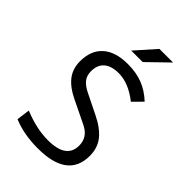

<svg xmlns="http://www.w3.org/2000/svg" viewBox="-262 -997 1109 1109"><g transform="rotate(45 293.0 -442.5)"><path d="M269 9.8Q154.3 9.8 66.9 -26.9L77.6 -108.4Q183.1 -64.9 276.9 -64.9Q426.8 -64.9 426.8 -170.9Q426.8 -240.2 358.9 -272.5L216.3 -341.8Q152.8 -372.1 119.1 -414.6Q85.4 -457 85.4 -519Q85.4 -607.9 138.9 -655.5Q192.4 -703.1 292.5 -703.1Q360.8 -703.1 414.1 -682.6Q467.3 -662.1 514.6 -617.7L458.5 -561Q373.5 -628.4 293 -628.4Q233.9 -628.4 202.4 -601.8Q170.9 -575.2 170.9 -522.5Q170.9 -487.3 189.5 -464.1Q208 -440.9 244.1 -423.3L369.6 -361.3Q439.9 -327.1 476.1 -282.5Q512.2 -237.8 512.2 -172.4Q512.2 9.8 269 9.8ZM251 -771.5 359.4 -893.6H470.7L344.7 -771.5Z"/></g></svg>

Font: CaskaydiaMono NF SemiLight
Style: Regular
Weight: 350
Designer: Aaron Bell
Foundry: Saja Typeworks
Version: Version 2111.001; ttfautohint (v1.8.4);Nerd Fonts 3.1.1